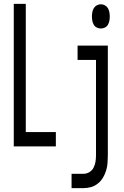

<svg xmlns="http://www.w3.org/2000/svg" viewBox="-20 -755 640 990"><path d="M51 0V-735H113V-74H268V0ZM500 -608Q489 -608 479 -613Q469 -618 463.5 -627.5Q458 -637 456 -648Q454 -659 454 -670Q454 -681 456 -692Q458 -703 463.5 -712.5Q469 -722 479 -727.5Q489 -733 500 -733Q511 -733 521 -727.5Q531 -722 536.5 -712.5Q542 -703 544 -692Q546 -681 546 -670Q546 -659 544 -648Q542 -637 536.5 -627.5Q531 -618 521 -613Q511 -608 500 -608ZM349 215V141H411Q427 141 441 132.5Q455 124 462.5 109.5Q470 95 472.5 78.5Q475 62 475 46V-446H380V-520H536V46Q536 66 534.5 86Q533 106 527 125Q521 144 511 161Q501 178 485 191Q469 204 450 209.5Q431 215 411 215Z"/></svg>

Font: R Plex Mono
Style: Regular
Weight: 400
Monospace: yes
Designer: Belleve Invis
Foundry: Belleve Invis
Version: Version 31.8.0